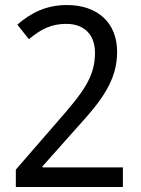

<svg xmlns="http://www.w3.org/2000/svg" viewBox="-20 -744 560 764"><path d="M469 0V-78H149V-82L286 -236C386 -345 446 -425 446 -538C446 -652 370 -724 246 -724C166 -724 104 -694 49 -646L95 -588C143 -628 184 -649 244 -649C314 -649 358 -607 358 -534C358 -439 312 -378 213 -265L43 -69V0Z"/></svg>

Font: Noto Sans Thai Looped SemiCondensed
Style: Regular
Weight: 400
Width: 4
Designer: Sasikarn Vongin, Ben Mitchell
Foundry: The Fontpad Ltd
Version: Version 1.001